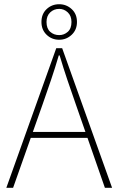

<svg xmlns="http://www.w3.org/2000/svg" viewBox="-20 -888 560 908"><path d="M10 0 246 -660H274L510 0H476L338 -396Q317 -456 298.5 -510.5Q280 -565 262 -626H258Q240 -565 221.5 -510.5Q203 -456 182 -396L42 0ZM112 -236V-264H405V-236ZM260 -700Q225 -700 200.5 -723.5Q176 -747 176 -784Q176 -822 200.5 -845Q225 -868 260 -868Q294 -868 319 -845Q344 -822 344 -784Q344 -747 319 -723.5Q294 -700 260 -700ZM260 -722Q283 -722 300.5 -737.5Q318 -753 318 -784Q318 -813 300.5 -829.5Q283 -846 260 -846Q235 -846 217.5 -829.5Q200 -813 200 -784Q200 -753 217.5 -737.5Q235 -722 260 -722Z"/></svg>

Font: Assistant ExtraLight ExtraLight
Style: Regular
Weight: 250
Version: Version 3.000